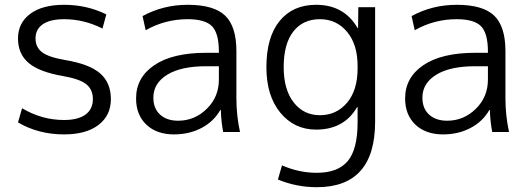

<svg xmlns="http://www.w3.org/2000/svg" viewBox="-20 -550 2206 800"><path d="M247 -530Q342 -530 423 -490L407 -431Q330 -470 247 -470Q189 -470 158.5 -449Q128 -428 128 -390Q128 -354 154.5 -333Q181 -312 251 -300Q353 -283 397.5 -244Q442 -205 442 -137Q442 -69 390.5 -29.5Q339 10 247 10Q140 10 55 -40L72 -99Q154 -50 247 -50Q305 -50 336 -72.5Q367 -95 367 -137Q367 -177 339.5 -199Q312 -221 243 -233Q144 -250 99.5 -287.5Q55 -325 55 -390Q55 -454 105.5 -492Q156 -530 247 -530Z M762 -530Q871 -530 918 -485Q965 -440 965 -337V-140Q965 -69 980 0H910Q902 -39 900 -92H898Q871 -44 820 -17Q769 10 705 10Q633 10 590 -30.5Q547 -71 547 -140Q547 -227 623 -278.5Q699 -330 839 -330H892V-335Q892 -411 863.5 -440.5Q835 -470 762 -470Q668 -470 587 -424L574 -483Q660 -530 762 -530ZM619 -143Q619 -98 647 -72.5Q675 -47 722 -47Q791 -47 841.5 -96.5Q892 -146 892 -218V-274H839Q734 -274 676.5 -238.5Q619 -203 619 -143Z M1162 -270Q1162 -177 1203.5 -123.5Q1245 -70 1313 -70Q1382 -70 1426 -122Q1470 -174 1470 -265V-275Q1470 -365 1426 -417.5Q1382 -470 1313 -470Q1242 -470 1202 -418.5Q1162 -367 1162 -270ZM1090 -270Q1090 -395 1145 -462.5Q1200 -530 1297 -530Q1414 -530 1470 -433H1472L1473 -520H1543V-43Q1543 230 1300 230Q1215 230 1138 198L1155 139Q1226 170 1300 170Q1388 170 1429 121Q1470 72 1470 -40V-104H1468Q1414 -10 1297 -10Q1206 -10 1148 -80.5Q1090 -151 1090 -270Z M1883 -530Q1992 -530 2039 -485Q2086 -440 2086 -337V-140Q2086 -69 2101 0H2031Q2023 -39 2021 -92H2019Q1992 -44 1941 -17Q1890 10 1826 10Q1754 10 1711 -30.5Q1668 -71 1668 -140Q1668 -227 1744 -278.5Q1820 -330 1960 -330H2013V-335Q2013 -411 1984.5 -440.5Q1956 -470 1883 -470Q1789 -470 1708 -424L1695 -483Q1781 -530 1883 -530ZM1740 -143Q1740 -98 1768 -72.5Q1796 -47 1843 -47Q1912 -47 1962.5 -96.5Q2013 -146 2013 -218V-274H1960Q1855 -274 1797.5 -238.5Q1740 -203 1740 -143Z"/></svg>

Font: M PLUS 1p
Style: Regular
Weight: 400
Version: Version 1.062